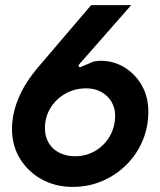

<svg xmlns="http://www.w3.org/2000/svg" viewBox="-20 -720 628 752"><path d="M265 12Q198 12 144.5 -17Q91 -46 59 -97.5Q27 -149 27 -215Q27 -274 52.5 -335.5Q78 -397 133 -461L337 -700H494L291 -469Q286 -463 288.5 -459.5Q291 -456 297 -458L347 -479Q354 -480 360.5 -481Q367 -482 373 -482Q426 -482 468.5 -455.5Q511 -429 536 -384.5Q561 -340 561 -283Q561 -221 538 -167.5Q515 -114 474.5 -74Q434 -34 380.5 -11Q327 12 265 12ZM273 -108Q318 -108 354 -129.5Q390 -151 410.5 -187.5Q431 -224 431 -267Q431 -298 416 -322.5Q401 -347 375.5 -360.5Q350 -374 318 -374Q273 -374 236.5 -353.5Q200 -333 178 -297.5Q156 -262 156 -218Q156 -184 171.5 -159Q187 -134 214 -121Q241 -108 273 -108Z"/></svg>

Font: Finlandica SemiBold
Style: Italic
Weight: 600
Italic angle: -8°
Designer: Niklas Ekholm, Juho Hiilivirta, Jaakko Suomalainen
Foundry: Helsinki Type Studio
Version: Version 1.063